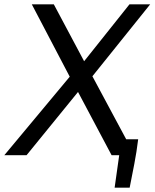

<svg xmlns="http://www.w3.org/2000/svg" viewBox="-68 -712 709 881"><path d="M566 -73H511L356 -362L621 -692H526L318 -431L179 -692H78L252 -360L-48 0H54L290 -290L444 0H479L458 149H527C541 76 557 5 566 -73Z"/></svg>

Font: Cantarell
Style: Oblique
Weight: 400
Italic angle: -8°
Designer: Dave Crossland
Version: Version 0.024